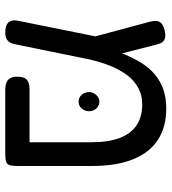

<svg xmlns="http://www.w3.org/2000/svg" viewBox="18 -644 637 712"><g transform="rotate(90 336.0 -288.5)"><path d="M596 -312V-35Q596 -16 593 -6.5Q590 3 581 6.5Q572 10 553 10H310Q298 10 287.5 6Q277 2 271 -7.5Q265 -17 265 -35Q265 -54 271 -63.5Q277 -73 287.5 -76.5Q298 -80 311 -80H508V-309Q508 -374 491.5 -416Q475 -458 443.5 -478Q412 -498 367 -498Q334 -498 307 -483.5Q280 -469 260 -443Q240 -417 225.5 -381.5Q211 -346 201 -303L147 -38Q145 -25 141 -14Q137 -3 127.5 3.5Q118 10 101 10Q75 10 64 -1.5Q53 -13 57 -35L128 -387L160 -366Q170 -403 184 -436.5Q198 -470 215.5 -497.5Q233 -525 257 -545Q281 -565 311.5 -576Q342 -587 383 -587Q451 -587 498.5 -556.5Q546 -526 571 -464.5Q596 -403 596 -312ZM126 -284 62 -523Q58 -537 58 -548Q58 -559 65.5 -567.5Q73 -576 92 -581Q115 -586 126 -581Q137 -576 141 -565.5Q145 -555 147 -546L194 -363ZM358 -262Q342 -262 332 -273.5Q322 -285 322 -302Q322 -316 333 -327.5Q344 -339 357 -339Q372 -339 382.5 -328Q393 -317 393 -301Q393 -285 383 -273.5Q373 -262 358 -262Z"/></g></svg>

Font: Fredoka Light
Style: Regular
Weight: 400
Version: Version 2.001